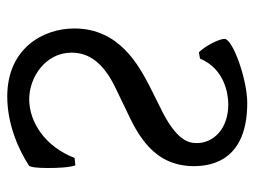

<svg xmlns="http://www.w3.org/2000/svg" viewBox="-104 -566 685 516"><g transform="rotate(90 238.0 -307.5)"><path d="M84 -569C84 -554 103 -517 120 -500L137 -503C164 -568 230 -579 260 -579C327 -579 364 -538 364 -495C364 -475 361 -440 266 -395L210 -367C155 -338 56 -286 56 -165C56 -82 109 15 239 15C313 15 381 -15 424 -43C429 -46 431 -66 431 -94C431 -118 430 -150 424 -168L404 -166C374 -88 309 -44 246 -44C188 -44 121 -87 121 -158C121 -206 150 -245 218 -277L274 -304C340 -335 426 -377 426 -487C426 -540 406 -630 256 -630C193 -630 84 -591 84 -569Z"/></g></svg>

Font: Temporarium
Style: Regular
Weight: 400
Version: Version 1.1